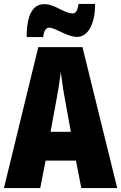

<svg xmlns="http://www.w3.org/2000/svg" viewBox="-20 -953 614 973"><path d="M115 -765H199C202 -801 217 -813 228 -813C261 -813 319 -766 371 -766C422 -766 462 -824 462 -933H378C373 -902 366 -885 349 -885C304 -885 260 -932 204 -932C124 -932 115 -827 115 -765ZM392 0H574L398 -714H174L0 0H184L211 -139H365ZM310 -445 339 -285H236L266 -447C276 -500 284 -551 288 -589C293 -549 300 -498 310 -445Z"/></svg>

Font: Noto Sans Hebrew ExtraCondensed Black
Style: Regular
Weight: 900
Width: 2
Designer: Monotype Design Team
Foundry: Monotype Imaging Inc.
Version: Version 2.004